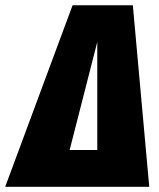

<svg xmlns="http://www.w3.org/2000/svg" viewBox="-78 -716 610 736"><path d="M431.2 -695.8 494.1 0H-58.1L200.2 -695.8ZM294.9 -555.2 189 -141.1H294.9Z"/></svg>

Font: Fira Sans Compressed Heavy
Style: Italic
Weight: 900
Width: 3
Italic angle: -8°
Designer: Carrois Corporate & Edenspiekermann AG
Foundry: Carrois Corporate GbR & Edenspiekermann AG
Version: Version 4.203;PS 004.203;hotconv 1.0.88;makeotf.lib2.5.64775